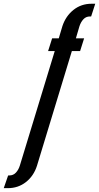

<svg xmlns="http://www.w3.org/2000/svg" viewBox="-177 -805 529 1026"><path d="M-157 200.5 -133.5 132.5H-127Q-106 132.5 -92 117.5Q-78 102.5 -71 80L115.5 -532H80L101.5 -600H137L156.5 -665.5Q174.5 -719.5 215.8 -752.2Q257 -785 312.5 -785H332L310 -717H303.5Q282.5 -717 268.8 -702.2Q255 -687.5 247.5 -664.5L228.5 -600H272.5L251 -532H207L20.5 81Q3 135.5 -38.5 168Q-80 200.5 -135.5 200.5Z"/></svg>

Font: Anybody UltraCondensed Medium
Style: Italic
Weight: 500
Width: 1
Italic angle: -10°
Designer: Tyler Finck
Foundry: Etcetera Type Company
Version: Version 1.010; ttfautohint (v1.8.3) -l 8 -r 50 -G 200 -x 14 